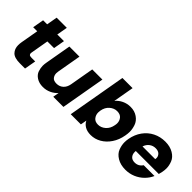

<svg xmlns="http://www.w3.org/2000/svg" viewBox="59 -1509 2285 2285"><g transform="rotate(45 1202.0 -366.0)"><path d="M399 -145 373 0H286Q193 0 155.5 -39Q118 -78 118 -139Q118 -164 123 -194L162 -416H94L119 -558H187L211 -694H382L358 -558H470L445 -416H333L294 -192Q292 -184 292 -177Q292 -163 301 -154Q310 -145 338 -145Z M1117 -558 1019 0H848L861 -76Q829 -39 780.5 -16.5Q732 6 678 6Q614 6 570 -22.5Q526 -51 512 -93.5Q498 -136 498 -173Q498 -201 504 -232L561 -558H731L678 -255Q675 -238 675 -224Q675 -190 695 -163.5Q715 -137 764 -137Q814 -137 848.5 -168Q883 -199 893 -255L946 -558Z M1397 -479Q1428 -518 1477.5 -542Q1527 -566 1585 -566Q1654 -566 1703.5 -531Q1753 -496 1770 -445Q1787 -394 1787 -350Q1787 -317 1780 -280Q1765 -194 1721 -128.5Q1677 -63 1615 -27.5Q1553 8 1484 8Q1425 8 1385 -15.5Q1345 -39 1327 -78L1313 0H1142L1272 -740H1443ZM1606 -280Q1610 -299 1610 -315Q1610 -355 1585 -386Q1560 -417 1508 -417Q1457 -417 1414.5 -380Q1372 -343 1361 -279Q1358 -261 1358 -246Q1358 -205 1383 -173Q1408 -141 1459 -141Q1510 -141 1552.5 -178.5Q1595 -216 1606 -280Z M2398 -288Q2394 -264 2386 -238H1999Q1998 -229 1998 -221Q1998 -181 2020.5 -156Q2043 -131 2086 -131Q2150 -131 2185 -185H2367Q2343 -130 2298.5 -86Q2254 -42 2195 -17Q2136 8 2068 8Q1986 8 1928 -27Q1870 -62 1850 -114.5Q1830 -167 1830 -216Q1830 -246 1836 -279Q1852 -366 1899 -431Q1946 -496 2016 -531Q2086 -566 2169 -566Q2250 -566 2307 -532Q2364 -498 2384 -447Q2404 -396 2404 -349Q2404 -320 2398 -288ZM2231 -333Q2233 -344 2233 -353Q2233 -383 2210.5 -406Q2188 -429 2143 -429Q2100 -429 2066 -404Q2032 -379 2017 -333Z"/></g></svg>

Font: Fz Poppins
Style: Bold Italic
Weight: 700
Italic angle: -10°
Designer: Ninad Kale (Devanagari), Jonny Pinhorn (Latin)
Foundry: Indian Type Foundry
Version: Vit hóa bi Vntype.Com & FontZin.Com